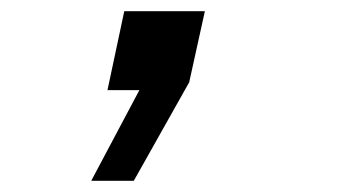

<svg xmlns="http://www.w3.org/2000/svg" viewBox="-20 -161 640 343"><path d="M143 162 229 0H172L202 -141H346L318 -14L219 162Z"/></svg>

Font: Geist Mono SemiBold
Style: Italic
Weight: 600
Italic angle: -12°
Monospace: yes
Designer: Basement.studio, Andrés Briganti, Mateo Zaragoza
Foundry: Basement.studio, Vercel, Andrés Briganti, Guido Ferreyra, Mateo Zaragoza
Version: Version 1.500; ttfautohint (v1.8.4.7-5d5b)